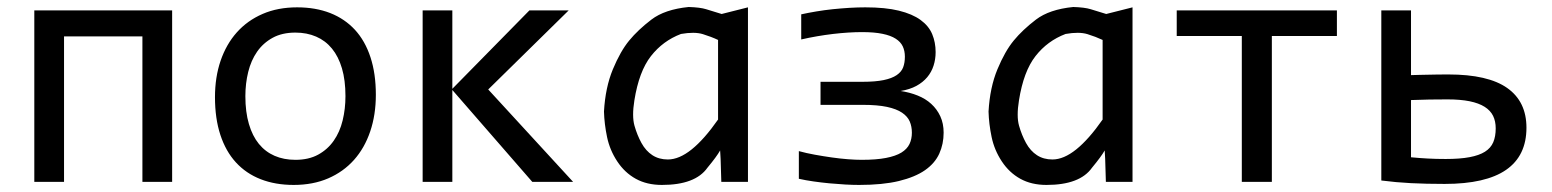

<svg xmlns="http://www.w3.org/2000/svg" viewBox="-20 -520 4438 549"><path d="M472.2 0H387.2V-416H163.1V0H78.1V-490.2H472.2Z M1054.7 -249Q1054.7 -191.9 1038.6 -144.3Q1022.5 -96.7 992.2 -62.7Q961.9 -28.8 918.5 -10Q875 8.8 819.8 8.8Q767.1 8.8 725.3 -7.6Q683.6 -23.9 654.5 -55.7Q625.5 -87.4 610.1 -134.3Q594.7 -181.2 594.7 -242.2Q594.7 -299.3 610.8 -346.4Q627 -393.6 657.2 -427.5Q687.5 -461.4 731 -480.2Q774.4 -499 829.6 -499Q882.3 -499 924.1 -482.7Q965.8 -466.3 994.9 -434.8Q1023.9 -403.3 1039.3 -356.4Q1054.7 -309.6 1054.7 -249ZM967.8 -245.1Q967.8 -290.5 957.8 -324.5Q947.8 -358.4 929.2 -381.1Q910.6 -403.8 884 -415.3Q857.4 -426.8 824.7 -426.8Q786.6 -426.8 759.5 -411.9Q732.4 -397 715.1 -372.1Q697.8 -347.2 689.7 -314.2Q681.6 -281.2 681.6 -245.1Q681.6 -199.7 691.7 -165.5Q701.7 -131.3 720.2 -108.6Q738.8 -85.9 765.1 -74.5Q791.5 -63 824.7 -63Q862.8 -63 889.9 -77.9Q917 -92.8 934.3 -117.7Q951.7 -142.6 959.7 -175.5Q967.8 -208.5 967.8 -245.1Z M1618.7 0H1502L1273.4 -262.7V0H1188.5V-490.2H1273.4V-266.1L1493.7 -490.2H1606L1376 -264.2Z M1793.9 -232.9Q1786.6 -187.5 1794.2 -160.6Q1801.8 -133.8 1814.2 -111.1Q1826.7 -88.4 1845.5 -76.2Q1864.3 -64 1889.6 -64Q1921.9 -64 1957.8 -92.8Q1993.7 -121.6 2033.2 -178.2V-405.8Q2013.7 -415 1989.7 -422.4Q1965.8 -429.7 1927.2 -422.9Q1875.5 -403.3 1841.3 -359.6Q1807.1 -315.9 1793.9 -232.9ZM2039.1 -89.8Q2029.3 -72.3 2002.9 -40.5Q1968.3 8.8 1872.6 8.8Q1829.6 8.8 1797.9 -8.8Q1766.1 -26.4 1744.9 -58.6Q1723.6 -90.8 1715.8 -128.2Q1708 -165.5 1707 -201.2Q1710.9 -270 1732.4 -321.8Q1753.9 -373.5 1779.1 -404.1Q1804.2 -434.6 1842.5 -463.9Q1880.9 -493.2 1949.2 -500Q1981.9 -499 1999 -493.7Q2016.1 -488.3 2043.5 -480L2118.7 -499V0H2042.5L2040.5 -65.9Z M2264.2 -87.9Q2285.6 -82 2310.1 -77.6Q2334.5 -73.2 2358.4 -69.8Q2382.3 -66.4 2404.5 -64.7Q2426.8 -63 2444.3 -63Q2485.8 -63 2513.4 -68.4Q2541 -73.7 2557.4 -83.7Q2573.7 -93.8 2580.6 -108.2Q2587.4 -122.6 2587.4 -140.6Q2587.4 -158.2 2581.3 -172.6Q2575.2 -187 2559.3 -197.8Q2543.5 -208.5 2516.1 -214.4Q2488.8 -220.2 2446.3 -220.2H2326.2V-286.1H2445.8Q2482.9 -286.1 2506.6 -291Q2530.3 -295.9 2543.9 -305.2Q2557.6 -314.5 2562.5 -327.6Q2567.4 -340.8 2567.4 -357.9Q2567.4 -374.5 2561.3 -387.5Q2555.2 -400.4 2541 -409.4Q2526.9 -418.5 2503.4 -423.3Q2480 -428.2 2445.3 -428.2Q2407.2 -428.2 2361.8 -422.9Q2316.4 -417.5 2271 -407.2V-479Q2291 -483.4 2314.2 -487.3Q2337.4 -491.2 2361.3 -493.7Q2385.3 -496.1 2408.9 -497.6Q2432.6 -499 2454.1 -499Q2511.7 -499 2550.3 -489.5Q2588.9 -480 2612.3 -462.9Q2635.7 -445.8 2645.5 -422.4Q2655.3 -398.9 2655.3 -371.1Q2655.3 -350.6 2649.4 -332.3Q2643.6 -314 2631.3 -299.3Q2619.1 -284.7 2600.3 -274.4Q2581.5 -264.2 2555.2 -259.8Q2581.5 -255.9 2604 -246.8Q2626.5 -237.8 2642.8 -222.9Q2659.2 -208 2668.7 -187.5Q2678.2 -167 2678.2 -140.6Q2678.2 -108.4 2665.8 -80.8Q2653.3 -53.2 2625 -33.4Q2596.7 -13.7 2550.3 -2.4Q2503.9 8.8 2436.5 8.8Q2418.5 8.8 2396.7 7.6Q2375 6.3 2351.8 4.2Q2328.6 2 2306.2 -1.2Q2283.7 -4.4 2264.2 -8.8Z M2893.6 -232.9Q2886.2 -187.5 2893.8 -160.6Q2901.4 -133.8 2913.8 -111.1Q2926.3 -88.4 2945.1 -76.2Q2963.9 -64 2989.3 -64Q3021.5 -64 3057.4 -92.8Q3093.3 -121.6 3132.8 -178.2V-405.8Q3113.3 -415 3089.4 -422.4Q3065.4 -429.7 3026.9 -422.9Q2975.1 -403.3 2940.9 -359.6Q2906.7 -315.9 2893.6 -232.9ZM3138.7 -89.8Q3128.9 -72.3 3102.5 -40.5Q3067.9 8.8 2972.2 8.8Q2929.2 8.8 2897.5 -8.8Q2865.7 -26.4 2844.5 -58.6Q2823.2 -90.8 2815.4 -128.2Q2807.6 -165.5 2806.6 -201.2Q2810.5 -270 2832 -321.8Q2853.5 -373.5 2878.7 -404.1Q2903.8 -434.6 2942.1 -463.9Q2980.5 -493.2 3048.8 -500Q3081.5 -499 3098.6 -493.7Q3115.7 -488.3 3143.1 -480L3218.3 -499V0H3142.1L3140.1 -65.9Z M3802.7 -417H3616.7V0H3530.8V-417H3344.7V-490.2H3802.7Z M4256.8 -152.8Q4256.8 -173.3 4249.3 -188.7Q4241.7 -204.1 4225.1 -214.6Q4208.5 -225.1 4182.1 -230.5Q4155.8 -235.8 4118.7 -235.8Q4095.2 -235.8 4067.4 -235.4Q4039.6 -234.9 4014.6 -233.9V-70.3Q4039.6 -67.9 4062.7 -66.7Q4085.9 -65.4 4113.8 -65.4Q4154.8 -65.4 4182.1 -70.6Q4209.5 -75.7 4226.1 -86.2Q4242.7 -96.7 4249.8 -113.3Q4256.8 -129.9 4256.8 -152.8ZM4014.6 -305.2Q4026.9 -305.7 4039.1 -305.9Q4051.3 -306.2 4064 -306.4Q4076.7 -306.6 4090.8 -306.9Q4105 -307.1 4121.6 -307.1Q4234.9 -307.1 4289.8 -268.3Q4344.7 -229.5 4344.7 -154.8Q4344.7 -74.7 4286.6 -34.4Q4228.5 5.9 4110.8 5.9Q4057.6 5.9 4014.4 3.7Q3971.2 1.5 3929.7 -3.9V-490.2H4014.6Z"/></svg>

Font: Code New Roman
Style: Regular
Weight: 400
Monospace: yes
Designer: Sam Radian
Foundry: Code New Roman
Version: Version 2.00 November 29, 2014